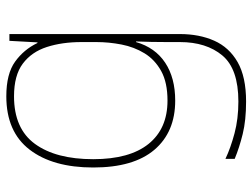

<svg xmlns="http://www.w3.org/2000/svg" viewBox="-118 -460 818 623"><g transform="rotate(-90 291.5 -149.0)"><path d="M290 -538Q363 -538 402.5 -509.5Q442 -481 463 -437H465L470 -528H492V25Q492 88 470.5 136.5Q449 185 401 212.5Q353 240 273 240Q212 240 167.5 229Q123 218 87 203V173Q123 190 170 202.5Q217 215 273 215Q379 215 422.5 163Q466 111 466 25V-17Q466 -46 466.5 -67Q467 -88 468 -117H466Q448 -55 399 -22.5Q350 10 276 10Q174 10 116.5 -57.5Q59 -125 59 -256Q59 -387 117 -462.5Q175 -538 290 -538ZM290 -513Q185 -513 135.5 -445Q86 -377 86 -256Q86 -138 135.5 -76.5Q185 -15 276 -15Q335 -15 372 -35.5Q409 -56 429.5 -89.5Q450 -123 458 -164Q466 -205 466 -246V-294Q466 -357 450 -406.5Q434 -456 396 -484.5Q358 -513 290 -513Z"/></g></svg>

Font: Noto Sans Sinhala UI Thin
Style: Regular
Weight: 100
Designer: Jelle Bosma - Monotype Design Team
Foundry: Monotype Imaging Inc.
Version: Version 2.006; ttfautohint (v1.8.4.7-5d5b)